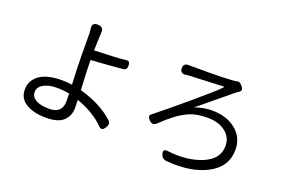

<svg xmlns="http://www.w3.org/2000/svg" viewBox="-107 -1128 2215 1516"><g transform="rotate(20 1000.0 -369.5)"><path d="M467 -132 466 -196Q420 -206 356 -206Q292 -206 249 -181.5Q206 -157 206 -115.5Q206 -74 246 -51.5Q286 -29 358 -29Q467 -29 467 -132ZM489 -785Q541 -785 540 -743L534 -584Q722 -589 804 -599Q830 -602 831.5 -564.5Q833 -527 802 -524Q694 -513 534 -503Q534 -427 544 -253Q720 -205 829 -105Q855 -83 831 -45Q807 -7 782 -30Q696 -120 547 -173Q549 -121 549 -106Q549 -39 504.5 3.5Q460 46 358 46Q256 46 191 7.5Q126 -31 126 -107.5Q126 -184 190 -230Q254 -276 378 -276Q421 -276 463 -270Q455 -432 455 -537.5Q455 -643 454 -699L450 -742Q446 -785 489 -785Z M1302 -730Q1630 -727 1688 -742Q1702 -745 1726 -716Q1750 -687 1723 -669L1706 -658Q1649 -610 1429 -430Q1502 -457 1572 -457Q1697 -457 1774.5 -393.5Q1852 -330 1852 -228Q1852 -84 1715 -12Q1578 60 1373 42Q1332 40 1321 -0.5Q1310 -41 1350 -36Q1518 -15 1643 -66.5Q1768 -118 1768 -229Q1768 -301 1710.5 -346Q1653 -391 1560.5 -391Q1468 -391 1409.5 -365Q1351 -339 1308 -306Q1257 -267 1198 -211Q1169 -183 1138 -214Q1108 -245 1130 -262Q1227 -338 1385 -472Q1618 -669 1597 -666L1461 -660Q1334 -655 1303 -653L1277 -650Q1234 -646 1233 -688Q1232 -730 1274 -730Z"/></g></svg>

Font: Raw Maruko Gothic CJK TC
Style: Regular
Weight: 400
Version: Version 1.001